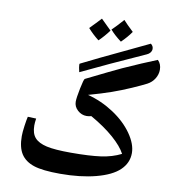

<svg xmlns="http://www.w3.org/2000/svg" viewBox="-104 -1078 1080 1189"><g transform="rotate(10 436.0 -483.5)"><path d="M354 20Q243.2 20 188 1.7Q132.8 -16.6 106.4 -57.4Q80.1 -98.1 80.1 -168.9Q80.1 -192.9 85.7 -233.2Q91.3 -273.4 96.2 -293L148.9 -291Q145 -265.1 145 -247.1Q145 -197.3 168.7 -170.4Q192.4 -143.6 244.1 -131.8Q295.9 -120.1 397 -120.1Q513.7 -120.1 584.2 -129.9Q654.8 -139.6 710.9 -168Q688 -212.4 628.9 -264.2Q569.8 -315.9 482.9 -365.2Q467.8 -360.8 453.1 -360.8Q421.4 -360.8 396.7 -383.3Q372.1 -405.8 372.1 -437Q372.1 -460.9 384.3 -521Q396.5 -581.1 402.8 -585Q570.3 -668 619.4 -690.4Q668.5 -712.9 730.5 -739.3Q792.5 -765.6 828.1 -779.8Q851.1 -757.8 851.1 -721.2Q851.1 -691.9 834.7 -665.3Q818.4 -638.7 789.6 -623.5Q760.7 -608.4 700.7 -582Q640.6 -555.7 581.5 -534.9Q522.5 -514.2 439.9 -491.2Q527.8 -468.3 603.8 -418.2Q679.7 -368.2 724.9 -304Q770 -239.7 770 -183.1Q770 -121.1 722.9 -75.9Q675.8 -30.8 578.4 -5.4Q481 20 354 20ZM361.8 -620.1Q354 -652.8 354 -666Q354 -671.9 356 -672.9L473.1 -730.5L768.1 -871.1Q784.2 -858.9 784.2 -841.3L783.7 -834Q778.8 -812.5 754.9 -801.8Q522 -697.3 361.8 -620.1ZM507.8 -907.2Q479 -868.2 444.8 -835Q405.8 -865.2 375 -900.4L411.1 -937.5L442.9 -971.2ZM645 -923.3Q620.1 -887.2 583 -851.1Q538.1 -884.8 512.7 -915Q542.5 -943.4 581.1 -987.3Q601.1 -964.4 645 -923.3Z"/></g></svg>

Font: Sahl Naskh
Style: Bold
Weight: 700
Designer: Pascal Zoghbi
Version: Version 1.001